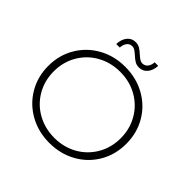

<svg xmlns="http://www.w3.org/2000/svg" viewBox="-215 -1066 1267 1267"><g transform="rotate(45 419.0 -432.0)"><path d="M55 -350Q55 -450 102.5 -531Q150 -612 233 -658.5Q316 -705 419 -705Q522 -705 605 -659Q688 -613 735.5 -532Q783 -451 783 -350Q783 -249 735.5 -168Q688 -87 605 -41Q522 5 419 5Q316 5 233 -41.5Q150 -88 102.5 -169Q55 -250 55 -350ZM731 -350Q731 -437 690 -507.5Q649 -578 578 -618Q507 -658 419 -658Q331 -658 259.5 -618Q188 -578 147 -507.5Q106 -437 106 -350Q106 -263 147 -192.5Q188 -122 259.5 -82Q331 -42 419 -42Q507 -42 578 -82Q649 -122 690 -192.5Q731 -263 731 -350ZM409 -804Q392 -819 380.5 -826.5Q369 -834 356 -834Q333 -834 319 -816.5Q305 -799 303 -769H270Q272 -814 294 -841.5Q316 -869 353 -869Q375 -869 392.5 -858.5Q410 -848 429 -830Q446 -815 457.5 -807.5Q469 -800 482 -800Q505 -800 519 -817Q533 -834 535 -863H568Q566 -819 543.5 -792Q521 -765 485 -765Q463 -765 445.5 -775.5Q428 -786 409 -804Z"/></g></svg>

Font: Montserrat Alternates Light
Style: Regular
Weight: 300
Designer: Julieta Ulanovsky
Foundry: Julieta Ulanovsky
Version: Version 7.200